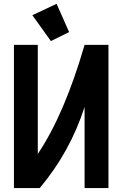

<svg xmlns="http://www.w3.org/2000/svg" viewBox="-20 -962 626 982"><path d="M269.5 -942.4 333.5 -797.9 240.2 -752 145.5 -884.3ZM51.3 0V-732.4H173.3V-174.8Q309.1 -376 412.6 -732.4H534.7V0H412.6V-415Q338.4 -184.6 183.1 0Z"/></svg>

Font: Consola Mono
Style: Bold
Weight: 700
Monospace: yes
Designer: Wojciech Kalinowski "wmk69" (wmk69@o2.pl)
Foundry: Wojciech Kalinowski "wmk69" (wmk69@o2.pl)
Version: Version 2.1.0